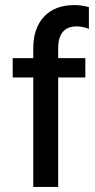

<svg xmlns="http://www.w3.org/2000/svg" viewBox="-20 -736 374 756"><path d="M282 -632Q209 -632 209 -545V-507H316V-431H209V0H111V-431H30V-507H111V-546Q111 -625 153.5 -670.5Q196 -716 273 -716Q301 -716 330 -708V-622Q307 -632 282 -632Z"/></svg>

Font: Hind Medium
Style: Regular
Weight: 500
Designer: Manushi Parikh, Satya Rajpurohit
Foundry: Indian Type Foundry
Version: Version 1.201;PS 1.0;hotconv 1.0.78;makeotf.lib2.5.61930; tt